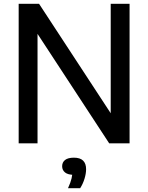

<svg xmlns="http://www.w3.org/2000/svg" viewBox="-20 -760 786 1018"><path d="M79 0V-740H187L589 -126H567V-740H667V0H559L157 -614H179V0ZM340.5 238Q354.5 207.5 359.5 185.8Q364.5 164 364.5 142L382 167H373Q340.5 167 325 154.5Q309.5 142 309.5 121.5Q309.5 100.5 325 88.2Q340.5 76 372 76Q404.5 76 420.5 91.5Q436.5 107 436.5 137Q436.5 160 428.2 187.2Q420 214.5 405 238Z"/></svg>

Font: Encode Sans SC Medium
Style: Regular
Weight: 500
Version: Version 3.002